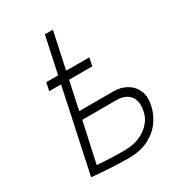

<svg xmlns="http://www.w3.org/2000/svg" viewBox="-172 -801 830 911"><g transform="rotate(-30 243.0 -346.0)"><path d="M359 -303H173L258 -700H214L65 -3Q69 -3 82.5 -1.5Q96 0 116.5 1.5Q137 3 162 4.5Q187 6 213.5 7Q240 8 264 8Q329 8 374.5 -15Q420 -38 446.5 -75.5Q473 -113 481 -153Q492 -200 477.5 -233.5Q463 -267 432 -285Q401 -303 359 -303ZM268 -34Q241 -34 215 -34.5Q189 -35 168 -36.5Q147 -38 133.5 -38.5Q120 -39 117 -40L165 -260H353Q373 -260 391 -254Q409 -248 421.5 -234.5Q434 -221 438.5 -200Q443 -179 437 -150Q431 -117 407.5 -90.5Q384 -64 348.5 -49Q313 -34 268 -34ZM106 -500 97 -456H333L342 -500Z"/></g></svg>

Font: Advent Pro Light
Style: Italic
Weight: 300
Italic angle: -12°
Version: Version 3.000